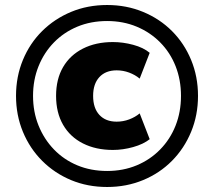

<svg xmlns="http://www.w3.org/2000/svg" viewBox="-20 -736 855 767"><path d="M408 11Q330 11 264 -16.5Q198 -44 148.5 -93.5Q99 -143 71.5 -209.5Q44 -276 44 -353Q44 -430 71.5 -496.5Q99 -563 148.5 -612Q198 -661 264 -688.5Q330 -716 408 -716Q485 -716 551.5 -688.5Q618 -661 667 -612Q716 -563 743.5 -496.5Q771 -430 771 -353Q771 -276 743.5 -209.5Q716 -143 667 -93.5Q618 -44 551.5 -16.5Q485 11 408 11ZM431 -137Q363 -137 311.5 -163Q260 -189 232 -237.5Q204 -286 204 -353Q204 -420 232 -468Q260 -516 311.5 -542Q363 -568 431 -568Q471 -568 512 -557Q553 -546 578 -525L538 -422Q520 -437 496 -446Q472 -455 446 -455Q402 -455 377 -428Q352 -401 352 -353Q352 -304 377 -277Q402 -250 446 -250Q472 -250 496 -259Q520 -268 538 -283L578 -180Q553 -160 512 -148.5Q471 -137 431 -137ZM408 -53Q472 -53 526 -75.5Q580 -98 620 -139Q660 -180 681.5 -234.5Q703 -289 703 -353Q703 -417 681.5 -471.5Q660 -526 620 -566.5Q580 -607 526 -629.5Q472 -652 408 -652Q343 -652 289 -629.5Q235 -607 195.5 -566.5Q156 -526 134 -471.5Q112 -417 112 -353Q112 -289 134 -234.5Q156 -180 195.5 -139Q235 -98 289 -75.5Q343 -53 408 -53Z"/></svg>

Font: Nunito Sans 10pt Black
Style: Regular
Weight: 900
Designer: Vernon Adams
Foundry: Vernon Adams
Version: Version 3.101;gftools[0.9.27]